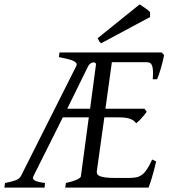

<svg xmlns="http://www.w3.org/2000/svg" viewBox="-37 -854 772 874"><path d="M399.9 -560.1Q400.4 -565.4 396.5 -568.1Q392.6 -570.8 386.7 -570.1Q380.9 -569.3 374.5 -564.9Q368.2 -560.5 363.8 -551.8L269 -358.9H373L399.9 -560.1ZM710 -603Q707.5 -590.3 703.9 -575.2Q700.2 -560.1 695.8 -544.9Q691.4 -529.8 686.8 -516.1Q682.1 -502.4 678.2 -493.2H658.2Q660.2 -515.6 659.4 -530.5Q658.7 -545.4 655.5 -554.4Q652.3 -563.5 646.5 -567.1Q640.6 -570.8 631.8 -570.8H472.2L442.9 -358.9H621.1L630.9 -345.2Q626 -338.4 619.9 -330.8Q613.8 -323.2 607.4 -316.2Q601.1 -309.1 594.7 -303Q588.4 -296.9 583 -293Q577.1 -300.3 570.3 -305.2Q563.5 -310.1 554 -313.5Q544.4 -316.9 531.2 -318.4Q518.1 -319.8 500 -319.8H438L403.8 -75.2Q402.8 -67.9 405.3 -62.3Q407.7 -56.6 417 -52.5Q426.3 -48.3 443.6 -46.1Q460.9 -43.9 490.2 -43.9H545.9Q566.4 -43.9 581.1 -46.4Q595.7 -48.8 607.9 -57.4Q620.1 -65.9 631.3 -82.5Q642.6 -99.1 655.8 -127.9L673.8 -119.1Q664.1 -76.7 654.5 -45.4Q645 -14.2 639.2 0H259.8L263.2 -21Q293.9 -27.8 311.8 -35.9Q329.6 -43.9 331.1 -50.8L367.2 -319.8H249L116.2 -54.2Q108.4 -40 120.8 -32.7Q133.3 -25.4 168 -21L166 0H-17.1L-14.2 -21Q16.1 -26.9 34.2 -33.4Q52.2 -40 59.1 -54.2L310.1 -553.2Q314 -561.5 310.1 -567.1Q306.2 -572.8 295.7 -577.4Q285.2 -582 268.6 -585.9Q252 -589.8 231 -594.2L233.9 -615.2H699.2L710 -603ZM646 -776.4 423.8 -657.2Q417 -661.6 414.6 -666Q412.1 -670.4 407.7 -680.2L598.6 -834Q603 -831.1 609.6 -826.7Q616.2 -822.3 623.3 -817.4Q630.4 -812.5 636.7 -807.6Q643.1 -802.7 646 -799.3Z"/></svg>

Font: GentiumAlt
Style: Italic
Weight: 400
Italic angle: -7°
Designer: J. Victor Gaultney
Version: Version 1.02; 2005; OFL release